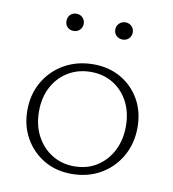

<svg xmlns="http://www.w3.org/2000/svg" viewBox="-71 -656 654 725"><g transform="rotate(10 255.5 -293.5)"><path d="M250 6Q191 6 145 -21Q99 -48 72 -95Q45 -142 45 -202Q45 -264 73.5 -312.5Q102 -361 151 -388.5Q200 -416 262 -416Q321 -416 367 -389.5Q413 -363 439.5 -316.5Q466 -270 466 -210Q466 -148 438 -99Q410 -50 361.5 -22Q313 6 250 6ZM255 -24Q306 -24 343.5 -48.5Q381 -73 401.5 -114Q422 -155 422 -206Q422 -260 400.5 -300.5Q379 -341 342 -363.5Q305 -386 257 -386Q208 -386 169.5 -362.5Q131 -339 110 -298.5Q89 -258 89 -206Q89 -152 111 -111Q133 -70 170.5 -47Q208 -24 255 -24ZM165 -527Q150 -527 141 -536Q132 -545 132 -560Q132 -574 141 -583.5Q150 -593 165 -593Q179 -593 188.5 -583.5Q198 -574 198 -560Q198 -546 188.5 -536.5Q179 -527 165 -527ZM353 -527Q339 -527 329 -536Q319 -545 319 -560Q319 -574 329 -583.5Q339 -593 353 -593Q367 -593 376.5 -583.5Q386 -574 386 -560Q386 -546 376.5 -536.5Q367 -527 353 -527Z"/></g></svg>

Font: Ysabeau Infant ExtraLight
Style: Regular
Weight: 250
Designer: Christian Thalmann (Catharsis Fonts)
Version: Version 2.001;gftools[0.9.30]; featfreeze: ss01,ss02,lnum